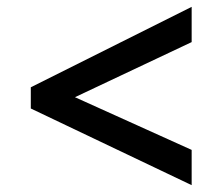

<svg xmlns="http://www.w3.org/2000/svg" viewBox="-20 -604 650 561"><path d="M70 -287 540 -63V-166L199 -320L540 -481V-584L70 -349Z"/></svg>

Font: Noto Sans Bengali SemiBold
Style: Regular
Weight: 600
Designer: Jelle Bosma - Monotype Design Team
Foundry: Monotype Imaging Inc.
Version: Version 2.003